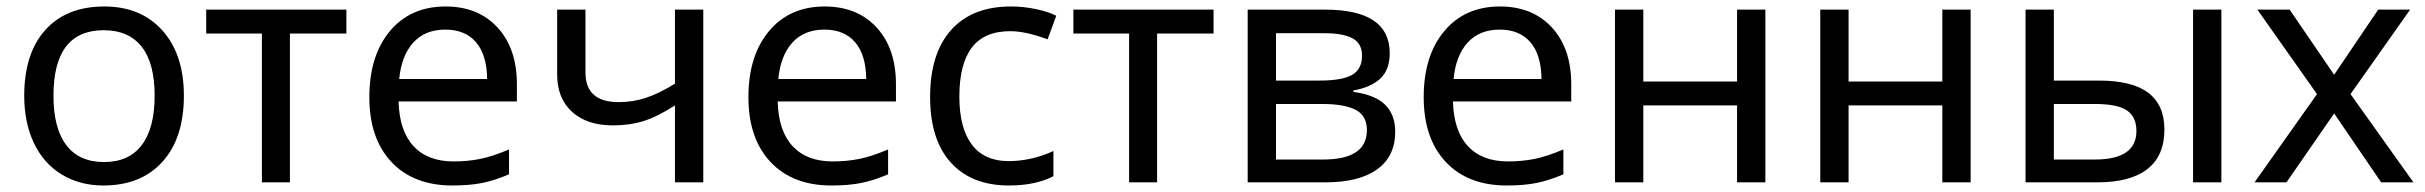

<svg xmlns="http://www.w3.org/2000/svg" viewBox="-20 -566 7529 596"><path d="M550.8 -269Q550.8 -137.7 484.4 -64Q418 9.8 300.8 9.8Q228 9.8 171.9 -24.2Q115.7 -58.1 85.4 -121.6Q55.2 -185.1 55.2 -269Q55.2 -399.9 120.6 -472.9Q186 -545.9 304.2 -545.9Q417.5 -545.9 484.1 -471.4Q550.8 -397 550.8 -269ZM146 -269Q146 -168 185.8 -115.5Q225.6 -63 303.2 -63Q379.9 -63 419.9 -115.5Q460 -168 460 -269Q460 -370.1 419.7 -421.1Q379.4 -472.2 301.8 -472.2Q146 -472.2 146 -269Z M1055.2 -461.9H879.9V0H793V-461.9H620.1V-536.1H1055.2Z M1384.3 9.8Q1263.7 9.8 1195.1 -63.2Q1126.5 -136.2 1126.5 -264.2Q1126.5 -393.1 1190.4 -469.5Q1254.4 -545.9 1363.3 -545.9Q1464.4 -545.9 1524.4 -480.7Q1584.5 -415.5 1584.5 -304.2V-251H1217.3Q1219.7 -159.7 1263.7 -112.3Q1307.6 -64.9 1388.2 -64.9Q1431.2 -64.9 1469.7 -72.5Q1508.3 -80.1 1560.1 -102.1V-24.9Q1515.6 -5.9 1476.6 2Q1437.5 9.8 1384.3 9.8ZM1362.3 -474.1Q1299.3 -474.1 1262.7 -433.6Q1226.1 -393.1 1219.2 -320.8H1492.2Q1491.2 -396 1457.5 -435.1Q1423.8 -474.1 1362.3 -474.1Z M1797.4 -536.1V-340.8Q1797.4 -249 1900.4 -249Q1945.3 -249 1985.6 -262.5Q2025.9 -275.9 2075.2 -306.2V-536.1H2163.1V0H2075.2V-238.8Q2021.5 -204.1 1978.3 -190.4Q1935.1 -176.8 1882.3 -176.8Q1802.2 -176.8 1755.9 -218.8Q1709.5 -260.7 1709.5 -335V-536.1Z M2561 9.8Q2440.4 9.8 2371.8 -63.2Q2303.2 -136.2 2303.2 -264.2Q2303.2 -393.1 2367.2 -469.5Q2431.2 -545.9 2540 -545.9Q2641.1 -545.9 2701.2 -480.7Q2761.2 -415.5 2761.2 -304.2V-251H2394Q2396.5 -159.7 2440.4 -112.3Q2484.4 -64.9 2564.9 -64.9Q2607.9 -64.9 2646.5 -72.5Q2685.1 -80.1 2736.8 -102.1V-24.9Q2692.4 -5.9 2653.3 2Q2614.3 9.8 2561 9.8ZM2539.1 -474.1Q2476.1 -474.1 2439.5 -433.6Q2402.8 -393.1 2396 -320.8H2668.9Q2668 -396 2634.3 -435.1Q2600.6 -474.1 2539.1 -474.1Z M3111.8 9.8Q2996.1 9.8 2931.6 -61.3Q2867.2 -132.3 2867.2 -265.1Q2867.2 -399.9 2932.4 -472.9Q2997.6 -545.9 3118.2 -545.9Q3157.2 -545.9 3195.6 -537.8Q3233.9 -529.8 3258.8 -517.1L3231.9 -443.8Q3164.1 -469.2 3116.2 -469.2Q3035.2 -469.2 2996.6 -418.2Q2958 -367.2 2958 -266.1Q2958 -168.9 2996.6 -117.4Q3035.2 -65.9 3110.8 -65.9Q3181.6 -65.9 3250 -97.2V-19Q3194.3 9.8 3111.8 9.8Z M3747.1 -461.9H3571.8V0H3484.9V-461.9H3312V-536.1H3747.1Z M4293.9 -400.9Q4293.9 -349.1 4264.6 -322Q4235.4 -294.9 4181.2 -285.2V-280.8Q4249 -271.5 4280 -240.5Q4311 -209.5 4311 -157.2Q4311 -81.1 4255.1 -40.5Q4199.2 0 4094.2 0H3853V-536.1H4093.3Q4293.9 -536.1 4293.9 -400.9ZM4223.1 -162.1Q4223.1 -207 4188 -225.1Q4152.8 -243.2 4085 -243.2H3940.9V-70.8H4086.9Q4223.1 -70.8 4223.1 -162.1ZM4208 -393.1Q4208 -430.7 4179 -446.8Q4149.9 -462.9 4091.3 -462.9H3940.9V-315.9H4075.2Q4147 -315.9 4177.5 -333.7Q4208 -351.6 4208 -393.1Z M4657.2 9.8Q4536.6 9.8 4468 -63.2Q4399.4 -136.2 4399.4 -264.2Q4399.4 -393.1 4463.4 -469.5Q4527.3 -545.9 4636.2 -545.9Q4737.3 -545.9 4797.4 -480.7Q4857.4 -415.5 4857.4 -304.2V-251H4490.2Q4492.7 -159.7 4536.6 -112.3Q4580.6 -64.9 4661.1 -64.9Q4704.1 -64.9 4742.7 -72.5Q4781.2 -80.1 4833 -102.1V-24.9Q4788.6 -5.9 4749.5 2Q4710.4 9.8 4657.2 9.8ZM4635.3 -474.1Q4572.3 -474.1 4535.6 -433.6Q4499 -393.1 4492.2 -320.8H4765.1Q4764.2 -396 4730.5 -435.1Q4696.8 -474.1 4635.3 -474.1Z M5081.1 -536.1V-313H5372.1V-536.1H5460V0H5372.1V-238.8H5081.1V0H4993.2V-536.1Z M5718.3 -536.1V-313H6009.3V-536.1H6097.2V0H6009.3V-238.8H5718.3V0H5630.4V-536.1Z M6355.5 -315.9H6494.6Q6599.1 -315.9 6648.9 -277.8Q6698.7 -239.7 6698.7 -164.1Q6698.7 -82.5 6646 -41.3Q6593.3 0 6490.7 0H6267.6V-536.1H6355.5ZM6611.8 -159.2Q6611.8 -202.6 6582.8 -222.9Q6553.7 -243.2 6483.4 -243.2H6355.5V-70.8H6482.4Q6611.8 -70.8 6611.8 -159.2ZM6875.5 0H6787.6V-536.1H6875.5Z M7172.4 -273.9 6987.3 -536.1H7087.4L7225.6 -334L7362.3 -536.1H7461.4L7276.4 -273.9L7471.7 0H7371.6L7225.6 -213.9L7077.6 0H6978.5Z"/></svg>

Font: NotoPenekeko
Style: Regular
Weight: 400
Designer: Monotype Design team
Foundry: Monotype Imaging Inc.
Version: Version 1.04